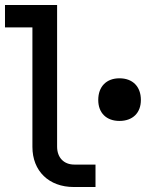

<svg xmlns="http://www.w3.org/2000/svg" viewBox="-29 -750 649 770"><path d="M354 0V-90H269C227 -90 200 -118 200 -162V-730H-9V-640H101V-161C101 -64 167 0 267 0ZM450 -265C503 -265 536 -297 536 -349C536 -403 503 -436 450 -436C398 -436 365 -403 365 -349C365 -297 398 -265 450 -265Z"/></svg>

Font: Tekne LDO Medium
Style: Regular
Weight: 500
Monospace: yes
Designer: Alessio Laiso, Mario Rullo, Paolo Rosset
Foundry: Alessio Laiso
Version: Version 1.000;hotconv 1.0.109;makeotfexe 2.5.65596